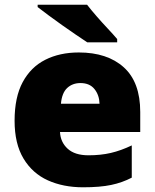

<svg xmlns="http://www.w3.org/2000/svg" viewBox="-20 -786 658 816"><path d="M315 -563Q436 -563 506 -500Q576 -437 576 -310V-225H235Q237 -182 267.5 -154Q298 -126 356 -126Q408 -126 451 -136Q494 -146 540 -168V-31Q500 -10 452.5 0Q405 10 333 10Q249 10 183.5 -19.5Q118 -49 80 -112Q42 -175 42 -273Q42 -373 76.5 -437Q111 -501 172.5 -532Q234 -563 315 -563ZM322 -433Q288 -433 265.5 -412Q243 -391 239 -345H403Q402 -382 381.5 -407.5Q361 -433 322 -433ZM350 -766Q367 -744 390.5 -717Q414 -690 438 -664.5Q462 -639 478 -620V-606H351Q331 -619 302.5 -638.5Q274 -658 243.5 -679.5Q213 -701 185.5 -721.5Q158 -742 140 -756V-766Z"/></svg>

Font: Noto Sans Meetei Mayek Black
Style: Regular
Weight: 900
Designer: Monotype Design Team and Neelakash Kshetrimayum
Foundry: Monotype Imaging Inc.
Version: Version 2.002; ttfautohint (v1.8.4.7-5d5b)